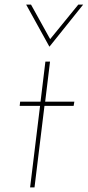

<svg xmlns="http://www.w3.org/2000/svg" viewBox="-20 -809 379 829"><path d="M176 -543H196L175 -370H301L298 -352H172L129 0H110L153 -352H65L67 -370H155ZM114 -789 201 -632H190L318 -789H339L194 -608H193L93 -789Z"/></svg>

Font: Josefin Sans Thin Thin
Style: Italic
Weight: 250
Italic angle: -7°
Version: Version 2.000